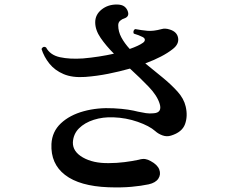

<svg xmlns="http://www.w3.org/2000/svg" viewBox="-20 -806 1040 851"><path d="M460 24Q333 19 268.5 -30.5Q204 -80 208 -168Q211 -223 250 -259.5Q289 -296 351 -313Q413 -330 484 -326Q522 -324 547.5 -320Q573 -316 592 -311Q611 -307 627 -304.5Q643 -302 662 -304Q699 -307 688 -345Q677 -382 639 -421.5Q601 -461 556 -502Q510 -489 460 -479Q410 -469 358 -465Q301 -461 262 -477.5Q223 -494 199 -524Q175 -554 164 -589Q171 -603 184 -596Q202 -562 245.5 -552.5Q289 -543 348 -547Q383 -550 418.5 -555.5Q454 -561 485 -568Q450 -603 426 -638Q402 -673 402 -707Q402 -741 430 -763.5Q458 -786 497 -786Q520 -786 531.5 -777Q543 -768 547 -754Q554 -732 530 -724Q522 -722 513 -714.5Q504 -707 504 -694Q504 -666 518 -640Q532 -614 555 -589Q595 -603 613 -616Q622 -622 622 -629.5Q622 -637 612 -642Q604 -646 594 -650Q584 -654 573 -657Q570 -663 572 -669Q574 -675 579 -677H580Q607 -672 633 -669.5Q659 -667 696 -677Q712 -682 733 -675Q765 -665 769.5 -637.5Q774 -610 745 -588Q702 -554 624 -525Q662 -494 700 -463Q738 -432 766.5 -400.5Q795 -369 803 -334Q813 -291 800 -255.5Q787 -220 738 -205Q719 -199 700 -206Q681 -213 668 -225Q642 -248 590.5 -266Q539 -284 483 -286Q436 -288 395.5 -275Q355 -262 330 -237Q305 -212 303 -175Q302 -134 347.5 -108Q393 -82 462 -83Q497 -83 532.5 -87.5Q568 -92 595 -98Q612 -103 624 -101Q636 -99 648 -92Q678 -76 686 -54.5Q694 -33 682 -14.5Q670 4 639 11Q606 18 562.5 22Q519 26 460 24Z"/></svg>

Font: Zen Old Mincho Black
Style: Regular
Weight: 900
Designer: Yoshimichi Ohira
Foundry: Positype
Version: Version 1.001